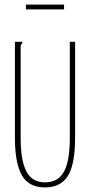

<svg xmlns="http://www.w3.org/2000/svg" viewBox="-20 -805 390 836"><path d="M176 11Q104 11 74.5 -43Q45 -97 45 -203V-623H77V-616Q72 -614 70.5 -607.5Q69 -601 70 -584V-202Q70 -106 95 -58.5Q120 -11 176 -11Q233 -11 258.5 -57.5Q284 -104 284 -205V-623H307V-206Q307 -89 275.5 -39Q244 11 176 11ZM93 -764V-785H259V-764Z"/></svg>

Font: Inconsolata ExtraCondensed ExtraLight
Style: Regular
Weight: 200
Width: 2
Monospace: yes
Designer: Raph Levien, Cyreal, Brenton Simpson
Foundry: Raph Levien, Cyreal, Google
Version: Version 3.001; ttfautohint (v1.8.2.53-6de2)